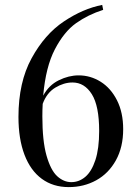

<svg xmlns="http://www.w3.org/2000/svg" viewBox="-20 -743 557 777"><path d="M478.5 -220.2Q478.5 -147.5 449 -94.2Q419.4 -41 369.4 -13.4Q319.3 14.2 258.3 14.2Q194.8 14.2 149.2 -19.3Q103.5 -52.7 79.1 -116.7Q54.7 -180.7 54.7 -270Q54.7 -410.2 107.9 -507.3Q161.1 -604.5 238.5 -656.2Q315.9 -708 393.6 -723.1L397.5 -703.1Q336.4 -683.6 287.8 -649.2Q239.3 -614.7 202.1 -543.5Q165 -472.2 154.8 -356Q177.7 -398.4 218 -418.2Q258.3 -438 298.3 -438Q346.2 -438 387.5 -412.1Q428.7 -386.2 453.6 -336.9Q478.5 -287.6 478.5 -220.2ZM381.3 -212.9Q381.3 -314.5 351.6 -361.8Q321.8 -409.2 273.4 -409.2Q238.3 -409.2 203.9 -388.4Q169.4 -367.7 152.8 -322.8Q151.4 -298.8 151.4 -272Q151.4 -172.9 168.2 -113.5Q185.1 -54.2 211.4 -30Q237.8 -5.9 268.6 -5.9Q299.8 -5.9 325.2 -27.3Q350.6 -48.8 366 -95.2Q381.3 -141.6 381.3 -212.9Z"/></svg>

Font: Playfair Display SC
Style: Regular
Weight: 400
Designer: Claus Eggers Sørensen
Foundry: Claus Eggers Sørensen
Version: Version 1.004;PS 001.004;hotconv 1.0.70;makeotf.lib2.5.58329